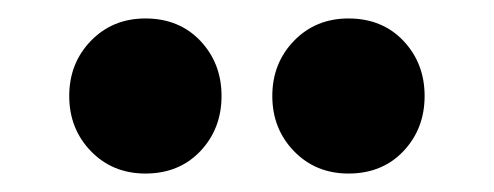

<svg xmlns="http://www.w3.org/2000/svg" viewBox="-20 -736 535 208"><path d="M137.5 -548Q102 -548 78.5 -572.2Q55 -596.5 55 -632Q55 -667.5 78.5 -691.8Q102 -716 137.5 -716Q174 -716 197 -691.8Q220 -667.5 220 -632Q220 -596.5 197 -572.2Q174 -548 137.5 -548ZM357.5 -548Q322 -548 298.5 -572.2Q275 -596.5 275 -632Q275 -667.5 298.5 -691.8Q322 -716 357.5 -716Q394 -716 417 -691.8Q440 -667.5 440 -632Q440 -596.5 417 -572.2Q394 -548 357.5 -548Z"/></svg>

Font: Outfit Thin
Style: Regular
Weight: 100
Designer: Rodrigo Fuenzalida
Foundry: fragTYPE
Version: Version 1.100;gftools[0.9.27]